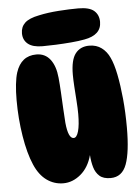

<svg xmlns="http://www.w3.org/2000/svg" viewBox="-55 -834 641 877"><g transform="rotate(-5 265.5 -396.0)"><path d="M417 -6Q384 -6 366.5 -21.5Q349 -37 341.5 -62.5Q334 -88 332 -119Q317 -63 280 -32Q243 -1 200 -1Q158 -1 124 -25.5Q90 -50 69 -99Q46 -152 33 -232.5Q20 -313 20 -398Q20 -437 23.5 -469.5Q27 -502 34 -524Q58 -598 128 -598Q168 -598 191.5 -567.5Q215 -537 220 -483Q223 -453 225 -414.5Q227 -376 229 -339Q231 -302 233 -275Q240 -203 265 -203Q279 -203 287 -231.5Q295 -260 295 -310Q295 -337 292.5 -371Q290 -405 288 -437.5Q286 -470 286 -491Q286 -559 308.5 -588Q331 -617 372 -617Q405 -617 428.5 -599.5Q452 -582 465 -553Q479 -524 489 -474Q499 -424 505 -361.5Q511 -299 511 -229Q511 -117 490.5 -61.5Q470 -6 417 -6ZM160 -633Q115 -633 93 -651Q71 -669 71 -700Q71 -729 90.5 -747.5Q110 -766 156 -775Q197 -784 247 -787.5Q297 -791 337 -791Q388 -791 409.5 -772Q431 -753 431 -721Q431 -661 353 -647Q327 -642 291.5 -639Q256 -636 221 -634.5Q186 -633 160 -633Z"/></g></svg>

Font: DynaPuff Condensed
Style: Bold
Weight: 700
Width: 3
Designer: Toshi Omagari, Jennifer Daniel
Foundry: Google Fonts
Version: Version 2.000; ttfautohint (v1.8.4.7-5d5b)